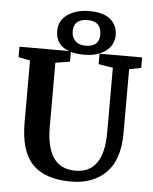

<svg xmlns="http://www.w3.org/2000/svg" viewBox="-53 -772 654 822"><g transform="rotate(5 274.5 -361.0)"><path d="M283 6Q170 6 116.5 -50Q63 -106 63 -229V-495L13 -505V-550H226Q166 -571 168 -635Q169 -678 206 -703Q243 -728 298 -728Q359 -728 389 -702.5Q419 -677 419 -634Q418 -591 383 -565.5Q348 -540 293 -540Q256 -540 234 -547V-505L172 -495V-220Q172 -42 297 -42Q419 -42 419 -216V-495L357 -505V-550H540V-505L489 -495V-221Q489 -106 433 -50Q377 6 283 6ZM294 -579Q353 -579 353 -631Q353 -689 294 -689Q234 -689 234 -635Q234 -612 249 -595.5Q264 -579 294 -579Z"/></g></svg>

Font: Aikya SemiBold
Style: Regular
Weight: 600
Designer: Neelakash Kshetrimayum (Latin subset based on Merriweather by Eben Sorkin)
Foundry: Brand New Type
Version: Version 1.00 b005